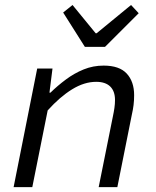

<svg xmlns="http://www.w3.org/2000/svg" viewBox="-20 -767 640 787"><path d="M35.8 0 132.5 -486.1H195.2L182.7 -387.1H186.7Q216 -415.8 250.2 -441.2Q284.3 -466.7 322.9 -482.4Q361.5 -498.1 404.8 -498.1Q469.4 -498.1 499.6 -465.3Q529.8 -432.5 529.8 -376.9Q529.8 -355.9 527.5 -336.6Q525.1 -317.3 520.5 -297.4L461 0H384.5L442.5 -288.7Q446.7 -308.4 449 -324.5Q451.4 -340.5 451.4 -357.1Q451.4 -393.3 431.7 -412.5Q412 -431.6 374.3 -431.6Q325.3 -431.6 275.3 -400.7Q225.3 -369.9 175.4 -314.4L112.4 0ZM327.9 -574.9 238.9 -715.6 277.3 -746.5 372.1 -630.7H376.1L517.2 -746.5L548.5 -712.8L410.4 -574.9Z"/></svg>

Font: SourceCodeVF
Style: Italic
Weight: 200
Italic angle: -11°
Monospace: yes
Designer: Paul D. Hunt, Teo Tuominen
Foundry: Adobe
Version: Version 1.026;hotconv 1.1.0;makeotfexe 2.6.0